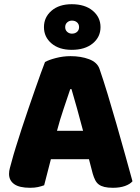

<svg xmlns="http://www.w3.org/2000/svg" viewBox="-20 -883 667 913"><path d="M194 -588Q211 -598 245.5 -607Q280 -616 315 -616Q365 -616 403.5 -601.5Q442 -587 453 -556Q471 -504 492 -435Q513 -366 534 -292.5Q555 -219 575 -147.5Q595 -76 610 -21Q598 -7 574 1.5Q550 10 517 10Q493 10 476.5 6Q460 2 449.5 -6Q439 -14 432.5 -27Q426 -40 421 -57L403 -126H222Q214 -96 206 -64Q198 -32 190 -2Q176 3 160.5 6.5Q145 10 123 10Q72 10 47.5 -7.5Q23 -25 23 -56Q23 -70 27 -84Q31 -98 36 -117Q43 -144 55.5 -184Q68 -224 83 -270.5Q98 -317 115 -366Q132 -415 147 -458.5Q162 -502 174.5 -536Q187 -570 194 -588ZM314 -459Q300 -417 282.5 -365.5Q265 -314 251 -261H375Q361 -315 346.5 -366.5Q332 -418 320 -459ZM189 -754Q189 -801 225 -832Q261 -863 321 -863Q384 -863 421 -832Q458 -801 458 -754Q458 -707 421 -676.5Q384 -646 321 -646Q261 -646 225 -676.5Q189 -707 189 -754ZM290 -754Q290 -740 299.5 -731.5Q309 -723 322 -723Q337 -723 346.5 -731.5Q356 -740 356 -754Q356 -768 346.5 -776.5Q337 -785 322 -785Q309 -785 299.5 -776.5Q290 -768 290 -754Z"/></svg>

Font: Baloo
Style: Regular
Weight: 400
Designer: Sarang Kulkarni and Ek Type
Foundry: Ek Type
Version: Version 1.443;PS 1.000;hotconv 16.6.51;makeotf.lib2.5.65220;